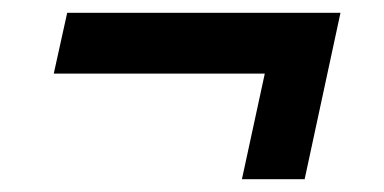

<svg xmlns="http://www.w3.org/2000/svg" viewBox="-20 -431 600 300"><path d="M405 -368 454 -316H64L85 -411H512L456 -151H358Z"/></svg>

Font: Roboto Serif SemiBold
Style: Italic
Weight: 600
Italic angle: -10°
Version: Version 1.007